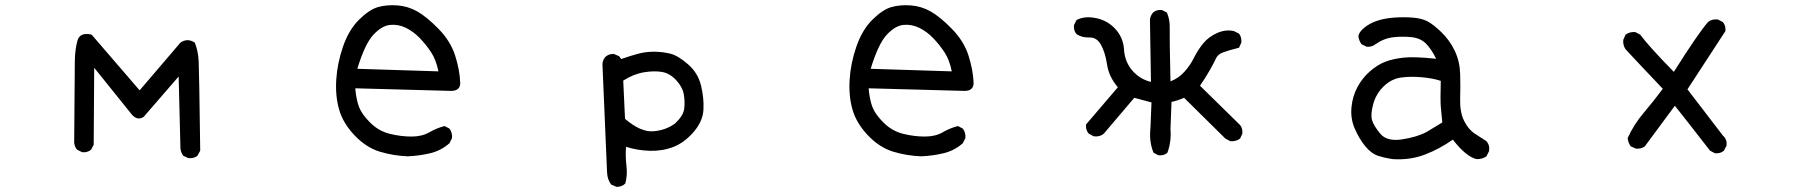

<svg xmlns="http://www.w3.org/2000/svg" viewBox="-20 -595 7040 748"><path d="M714 21 694 12Q685 0 683 -16L676 -297Q575 -181 540 -140Q517 -124 495 -147L347 -331L345 -31L335 -12Q321 0 300 -2L280 -12Q271 -23 269 -39Q271 -312 271.5 -356.5Q272 -401 281.5 -436Q291 -471 337 -460L524 -243L683 -429Q710 -448 739 -429Q752 -396 754 -356.5Q756 -317 760 -8L749 12Q735 23 714 21Z M1569 14Q1513 12 1460 -4Q1407 -20 1362 -67Q1317 -114 1301.5 -167Q1286 -220 1290 -284.5Q1294 -349 1316.5 -414Q1339 -479 1379 -518.5Q1419 -558 1453 -567.5Q1487 -577 1528 -574Q1569 -571 1605.5 -550.5Q1642 -530 1688.5 -482.5Q1735 -435 1753 -379Q1771 -323 1773 -272Q1773 -239 1733 -241L1364 -251Q1368 -206 1379 -177.5Q1390 -149 1423 -116.5Q1456 -84 1499 -73.5Q1542 -63 1583 -63Q1624 -63 1652.5 -79.5Q1681 -96 1712 -104L1731 -94Q1743 -78 1741 -57L1731 -37Q1698 -8 1656 2Q1614 12 1569 14ZM1688 -317Q1679 -362 1659.5 -391.5Q1640 -421 1615.5 -446.5Q1591 -472 1561.5 -486.5Q1532 -501 1500 -498Q1468 -495 1435 -460Q1402 -425 1372 -327Z M2382 133 2361 124Q2346 104 2345 76.5Q2344 49 2327 -345Q2328 -360 2337 -372Q2350 -385 2371 -385L2392 -376L2400 -365Q2437 -378 2467.5 -386Q2498 -394 2531 -393.5Q2564 -393 2593 -385.5Q2622 -378 2660.5 -344.5Q2699 -311 2711 -262Q2723 -213 2720.5 -167.5Q2718 -122 2682 -80.5Q2646 -39 2603 -22.5Q2560 -6 2511.5 -7.5Q2463 -9 2419 -23Q2416 13 2420.5 50.5Q2425 88 2416 120Q2403 133 2382 133ZM2610 -114Q2642 -144 2645.5 -171Q2649 -198 2644 -227Q2639 -256 2614.5 -282.5Q2590 -309 2560 -314.5Q2530 -320 2489.5 -313.5Q2449 -307 2408 -281L2415 -132Q2476 -80 2524.5 -83.5Q2573 -87 2610 -114Z M3569 14Q3513 12 3460 -4Q3407 -20 3362 -67Q3317 -114 3301.5 -167Q3286 -220 3290 -284.5Q3294 -349 3316.5 -414Q3339 -479 3379 -518.5Q3419 -558 3453 -567.5Q3487 -577 3528 -574Q3569 -571 3605.5 -550.5Q3642 -530 3688.5 -482.5Q3735 -435 3753 -379Q3771 -323 3773 -272Q3773 -239 3733 -241L3364 -251Q3368 -206 3379 -177.5Q3390 -149 3423 -116.5Q3456 -84 3499 -73.5Q3542 -63 3583 -63Q3624 -63 3652.5 -79.5Q3681 -96 3712 -104L3731 -94Q3743 -78 3741 -57L3731 -37Q3698 -8 3656 2Q3614 12 3569 14ZM3688 -317Q3679 -362 3659.5 -391.5Q3640 -421 3615.5 -446.5Q3591 -472 3561.5 -486.5Q3532 -501 3500 -498Q3468 -495 3435 -460Q3402 -425 3372 -327Z M4493 10 4474 0Q4456 -43 4462 -97L4466 -196L4399 -214L4280 -74Q4265 -61 4241 -64L4222 -74Q4209 -88 4211 -110L4335 -255Q4300 -296 4293 -343Q4286 -390 4269.5 -420Q4253 -450 4224 -449Q4195 -448 4174 -462Q4162 -476 4164 -497L4174 -517Q4203 -532 4241 -526Q4290 -519 4323 -484.5Q4356 -450 4359 -402Q4362 -354 4391.5 -320Q4421 -286 4464 -276L4460 -519Q4462 -534 4472 -546Q4485 -558 4507 -556L4526 -546Q4538 -519 4537 -486.5Q4536 -454 4540 -278Q4571 -290 4593.5 -314.5Q4616 -339 4631.5 -370Q4647 -401 4668 -426.5Q4689 -452 4722 -466.5Q4755 -481 4787 -474L4807 -464Q4818 -450 4816 -429L4807 -409Q4766 -399 4745 -391Q4724 -383 4717 -367Q4710 -351 4692.5 -320.5Q4675 -290 4655 -261L4811 -108Q4822 -95 4820 -74L4811 -55Q4795 -43 4773 -45L4754 -55L4593 -214Q4565 -202 4544 -198L4540 -93Q4544 -43 4528 0Q4515 12 4493 10Z M5407 25Q5378 21 5350.5 12.5Q5323 4 5299.5 -24.5Q5276 -53 5258.5 -92.5Q5241 -132 5245 -176Q5249 -220 5268.5 -256Q5288 -292 5317.5 -317.5Q5347 -343 5377 -354.5Q5407 -366 5448.5 -370.5Q5490 -375 5575 -366Q5557 -403 5536 -424.5Q5515 -446 5480.5 -450Q5446 -454 5409 -450Q5372 -446 5339 -423Q5325 -411 5304 -413L5284 -423Q5274 -437 5272 -454Q5274 -470 5295.5 -487.5Q5317 -505 5346.5 -514.5Q5376 -524 5412 -526.5Q5448 -529 5482.5 -526.5Q5517 -524 5540 -512.5Q5563 -501 5595.5 -469.5Q5628 -438 5647.5 -397Q5667 -356 5668.5 -308Q5670 -260 5668.5 -209.5Q5667 -159 5683.5 -125Q5700 -91 5726 -74Q5752 -57 5771 -45Q5785 -29 5781 -6L5771 14Q5756 25 5733 25Q5692 16 5640 -51Q5587 -14 5530.5 7.5Q5474 29 5407 25ZM5538 -81 5599 -118Q5595 -155 5593 -180.5Q5591 -206 5593 -280Q5563 -290 5520 -294Q5477 -298 5439 -293Q5401 -288 5371 -259Q5341 -230 5330 -190Q5319 -150 5325 -128Q5331 -106 5357 -74.5Q5383 -43 5442 -52Q5501 -61 5538 -81Z M6661 2 6642 -8Q6538 -142 6505 -183L6388 -25Q6374 -14 6353 -16L6333 -25Q6323 -39 6321 -57Q6345 -110 6384 -156Q6423 -202 6458 -249Q6347 -366 6313 -403Q6302 -419 6304 -440L6313 -460Q6329 -472 6351 -470L6370 -460Q6403 -415 6501 -315Q6595 -464 6634 -509Q6649 -522 6673 -519L6692 -509Q6704 -495 6702 -474L6554 -247L6692 -67Q6710 -51 6706 -27L6696 -8Q6683 4 6661 2Z"/></svg>

Font: Kosefont JP
Style: Regular
Weight: 400
Designer: Nozomi Seto 瀬戸のぞみ
Version: Version 3.00;June 19, 2020